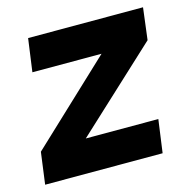

<svg xmlns="http://www.w3.org/2000/svg" viewBox="-90 -574 638 652"><g transform="rotate(-15 229.5 -248.0)"><path d="M-9 0 6 -112 291 -380H48L64 -496H468L454 -384L165 -116H420L404 0Z"/></g></svg>

Font: Host Grotesk ExtraBold
Style: Italic
Weight: 800
Italic angle: -8°
Designer: Doğukan Karapınar
Foundry: Element Type
Version: Version 1.003; ttfautohint (v1.8.4.7-5d5b)